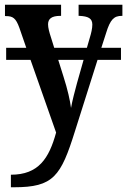

<svg xmlns="http://www.w3.org/2000/svg" viewBox="-20 -556 537 811"><path d="M297 -3 392 -303H491V-354H408L428 -416C446 -475 462 -489 495 -489H497V-536H312V-489H316C352 -487 370 -479 370 -452C370 -436 365 -415 360 -399L347 -354H209L195 -399C188 -420 183 -439 183 -453C183 -476 197 -489 235 -489H238V-536H1V-488H5C34 -488 47 -480 62 -438L91 -354H6V-303H109L217 4C187 113 143 182 26 182V235H39C206 235 237 189 297 -3ZM248 -233 226 -303H333L305 -204C296 -170 286 -134 280 -100C276 -131 266 -177 248 -233Z"/></svg>

Font: Noto Serif Condensed Semi
Style: Regular
Weight: 600
Width: 3
Designer: Monotype Design Team
Foundry: Monotype Imaging Inc.
Version: Version 1.002